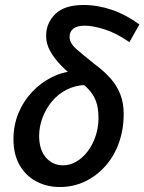

<svg xmlns="http://www.w3.org/2000/svg" viewBox="-20 -738 579 770"><path d="M220 12Q168 12 125.5 -10.5Q83 -33 58.5 -76Q34 -119 34 -180Q34 -235 53.5 -283Q73 -331 108 -368.5Q143 -406 188 -428.5Q233 -451 283 -453L323 -397Q282 -396 247.5 -378.5Q213 -361 188.5 -331.5Q164 -302 150.5 -266Q137 -230 137 -193Q137 -138 164 -106.5Q191 -75 233 -75Q261 -75 286.5 -90Q312 -105 332 -131.5Q352 -158 363.5 -192.5Q375 -227 375 -265Q375 -305 365 -332Q355 -359 334.5 -380.5Q314 -402 283 -424Q252 -448 225 -475.5Q198 -503 181.5 -532.5Q165 -562 165 -594Q165 -646 202 -682Q239 -718 315 -718Q372 -718 429 -698.5Q486 -679 539 -640L499 -569Q447 -605 400 -620Q353 -635 320 -635Q289 -635 274 -623Q259 -611 259 -590Q259 -565 286.5 -541Q314 -517 358 -482Q396 -454 422 -425Q448 -396 462 -361Q476 -326 476 -281Q476 -219 457 -165.5Q438 -112 403 -72.5Q368 -33 321.5 -10.5Q275 12 220 12Z"/></svg>

Font: Source Sans 3 SemiBold
Style: Italic
Weight: 600
Italic angle: -11°
Designer: Paul D. Hunt
Foundry: Adobe
Version: Version 3.046;hotconv 1.0.118;makeotfexe 2.5.65603